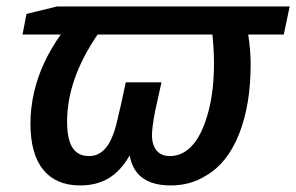

<svg xmlns="http://www.w3.org/2000/svg" viewBox="-20 -561 912 591"><path d="M73.7 -181.2Q73.7 -227.5 85 -277.8Q106 -368.7 167 -454.6H49.3L61.5 -518.1L154.8 -541H871.6L853.5 -454.6H744.1Q751.5 -405.3 751.5 -363.3Q751.5 -237.3 715.6 -147.7Q679.7 -58.1 614.3 -20.5Q566.4 9.8 505.4 9.8Q396 9.8 379.4 -81.5H378.4Q351.6 -34.7 314.7 -12.5Q277.8 9.8 226.6 9.8Q152.3 9.8 113 -38.6Q73.7 -86.9 73.7 -181.2ZM338.9 -181.6Q350.6 -228.5 367.2 -307.6H477.1L457 -216.8Q447.8 -167.5 447.8 -145.5Q447.8 -114.3 462.2 -97.4Q476.6 -80.6 503.4 -80.6Q539.1 -80.6 567.1 -108.4Q595.2 -136.2 613.3 -190.4Q638.7 -263.7 638.7 -366.7Q638.7 -407.2 633.8 -454.6H280.3Q186.5 -316.9 186.5 -187Q186.5 -132.3 203.1 -106.4Q219.7 -80.6 253.9 -80.6Q284.2 -80.6 304.9 -104.7Q325.7 -128.9 338.9 -181.6Z"/></svg>

Font: Viking Open Sans Light
Style: Bold Italic
Weight: 600
Italic angle: -12°
Foundry: Ascender Corporation
Version: Version 2.000